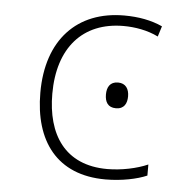

<svg xmlns="http://www.w3.org/2000/svg" viewBox="-45 -584 652 639"><g transform="rotate(5 281.5 -264.5)"><path d="M330 10C384 10 436 -1 468 -15V-52C432 -36 380 -25 333 -25C190 -25 129 -124 129 -259C129 -412 209 -504 346 -504C383 -504 426 -497 462 -479L473 -514C436 -531 393 -539 345 -539C188 -539 89 -436 89 -259C89 -98 167 10 330 10ZM344 -229C372 -229 381 -249 381 -272C381 -296 370 -315 344 -315C317 -315 307 -296 307 -272C307 -247 317 -229 344 -229Z"/></g></svg>

Font: Noto Sans Mono SemiCondensed ExtraLight
Style: Regular
Weight: 200
Width: 4
Designer: Monotype Design Team
Foundry: Monotype Imaging Inc.
Version: Version 2.014